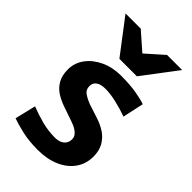

<svg xmlns="http://www.w3.org/2000/svg" viewBox="-210 -740 827 827"><g transform="rotate(45 203.5 -326.5)"><path d="M190.2 15.3Q136.8 15.3 94.9 5.7Q53 -4 26.3 -13.6L49.3 -109.4Q86.6 -94.8 125.2 -84.6Q163.7 -74.4 206.7 -74.4Q231.1 -74.4 246.9 -86.8Q262.7 -99.2 262.7 -121.1Q262.7 -135.1 255.2 -144.4Q247.8 -153.8 235.4 -161.1Q223.1 -168.3 207.3 -173.7L137.3 -197.9Q109.7 -207.5 86.9 -222.3Q64.1 -237.2 50.4 -261.6Q36.8 -285.9 36.8 -321.5Q36.8 -361.9 60.7 -394.2Q84.6 -426.5 125.6 -445.7Q166.6 -464.9 218.2 -464.9Q271.8 -464.9 310.3 -458.4Q348.8 -451.9 370.9 -443.9L349.9 -347.4Q315 -360.1 277.9 -368.7Q240.7 -377.4 210.2 -377.4Q183.4 -377.4 168.3 -367Q153.2 -356.7 153.2 -336.5Q153.2 -316.4 166.8 -305.6Q180.4 -294.7 208.7 -283.2L275.9 -261.2Q304.7 -251.8 328.4 -235.9Q352 -219.9 366.3 -195Q380.6 -170.1 380.6 -134.1Q380.6 -89.8 356.5 -55.8Q332.4 -21.9 289.5 -3.3Q246.7 15.3 190.2 15.3ZM134.6 -668 215.2 -597.2 294.9 -668H386.9L268 -511H161.5L41.9 -668Z"/></g></svg>

Font: Ancizar Sans Thin
Style: Regular
Weight: 100
Designer: Cesar Puertas, Viviana Monsalve, Julian Moncada, Julian Prieto, Jose Castro, Mariel Hernandez, Felipe Aragon, Sara Alarc
Version: Version 8.100